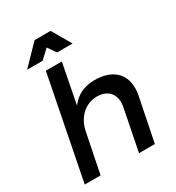

<svg xmlns="http://www.w3.org/2000/svg" viewBox="-219 -1075 1106 1207"><g transform="rotate(-30 334.5 -472.0)"><path d="M420 -538Q474 -538 514.5 -522Q555 -506 579.8 -476.8Q604.5 -447.5 612.5 -405.8Q620.5 -364 610 -312L547 0H432L491 -298Q497.5 -330.5 492.8 -357Q488 -383.5 473.2 -402.2Q458.5 -421 434.8 -431Q411 -441 379 -441Q348.5 -441 321 -430Q293.5 -419 271.5 -399Q249.5 -379 233.8 -350.8Q218 -322.5 211 -288L153 0H38L184 -742H300L244 -454Q307 -538 420 -538ZM219 -944H335L415 -806H303L261.5 -865.5L197 -806H85Z"/></g></svg>

Font: Argentum Sans
Style: Italic
Weight: 400
Italic angle: -11.3099°
Designer: Julieta Ulanovsky, Owen Earl, Rasmus Andersson, Cristiano Sobral
Foundry: The Argentum Sans Project Authors
Version: Version 3.131; ttfautohint (v1.8.4.7-5d5b-dirty)